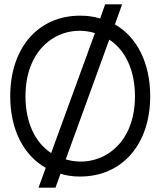

<svg xmlns="http://www.w3.org/2000/svg" viewBox="-20 -798 737 882"><path d="M348 13C541 13 670 -135 670 -356C670 -509 609 -628 508 -686L541 -778H463L440 -713C412 -722 381 -726 348 -726C155 -726 27 -578 27 -356C27 -203 88 -85 190 -27L157 64H235L258 0C286 9 316 13 348 13ZM97 -356C97 -592 268 -691 416 -646L215 -95C141 -143 97 -236 97 -356ZM282 -66 482 -616C556 -568 600 -475 600 -356C600 -115 423 -23 282 -66Z"/></svg>

Font: Non Bureau Light
Style: Regular
Weight: 300
Designer: Jona Saucedo
Foundry: Non Foundry
Version: Version 1.000;FEAKit 1.0